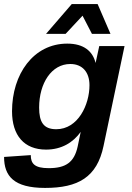

<svg xmlns="http://www.w3.org/2000/svg" viewBox="-21 -760 647 942"><path d="M205 -594H301L384 -683L430 -594H521L458 -740H331ZM200 162C362 162 455 110 487 -44L590 -534H466L448 -451C434 -508 391 -546 309 -546C143 -546 38 -396 38 -214C38 -96 97 -26 205 -26C281 -26 338 -61 375 -113L360 -41C343 37 301 65 218 65C149 65 130 43 130 1L-1 10C-1 104 47 162 200 162ZM255 -126C192 -126 171 -162 171 -232C171 -352 232 -446 324 -446C384 -446 418 -405 418 -342C418 -246 362 -126 255 -126Z"/></svg>

Font: Geist SemiBold
Style: Italic
Weight: 600
Italic angle: -12°
Designer: Basement.studio, Andrés Briganti, Mateo Zaragoza
Foundry: Basement.studio, Vercel, Andrés Briganti, Guido Ferreyra, Mateo Zaragoza
Version: Version 1.500